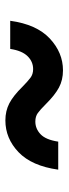

<svg xmlns="http://www.w3.org/2000/svg" viewBox="206 -642 251 703"><g transform="rotate(-90 331.5 -290.5)"><path d="M61.8 -202.8Q75.3 -299.7 125.7 -348Q176.1 -396.3 242.2 -396.3Q277 -396.3 304.9 -381.7Q332.7 -367.2 366.1 -333.1Q385.7 -313.9 398.6 -304.3Q411.6 -294.7 430 -294.7Q457.4 -294.7 477.5 -315.3Q497.5 -335.9 503.9 -378.6H606.9Q593.8 -282.3 542.1 -233.8Q490.4 -185.4 425.4 -185.4Q389.9 -185.4 362.2 -200.3Q334.5 -215.2 301.8 -248.2Q281.6 -268.5 269.2 -277.5Q256.7 -286.6 237.9 -286.6Q211.6 -286.6 191.4 -267.4Q171.2 -248.2 164.4 -202.8Z"/></g></svg>

Font: Inter UI Semi Bold
Style: Italic
Weight: 600
Italic angle: -9.39999°
Designer: Rasmus Andersson
Foundry: rsms
Version: 3.2;8d6f07862